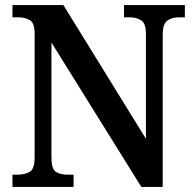

<svg xmlns="http://www.w3.org/2000/svg" viewBox="-20 -734 764 754"><path d="M29 0V-48H48Q78 -48 97 -59.5Q116 -71 116 -116V-602Q116 -644 97 -655Q78 -666 52 -666H29V-714H229L553 -189V-602Q553 -642 534.5 -654Q516 -666 490 -666H467V-714H706V-666H683Q655 -666 637 -653Q619 -640 619 -598V0H535L182 -567V-116Q182 -71 199 -59.5Q216 -48 245 -48H269V0Z"/></svg>

Font: Noto Serif Hebrew SemiCondensed SemiBold
Style: Regular
Weight: 600
Width: 4
Designer: Monotype Design Team
Foundry: Monotype Imaging Inc.
Version: Version 2.004; ttfautohint (v1.8.4.7-5d5b)